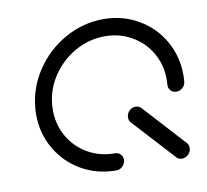

<svg xmlns="http://www.w3.org/2000/svg" viewBox="-64 -589 711 660"><g transform="rotate(-10 291.5 -259.0)"><path d="M552.6 -32.2Q552.6 -19.3 543 -9.6Q533.3 0 520.4 0Q507.8 0 500.7 -8.9L368.5 -153.3Q361.9 -160 361.9 -171.5Q361.9 -184.4 371.3 -194.1Q380.7 -203.7 393.7 -203.7Q405.6 -203.7 413.7 -194.8L545.6 -50.4Q552.6 -42.6 552.6 -32.2ZM323 -31.5Q323 -18.5 313.5 -8.9Q304.1 0.7 291.1 0.7Q224.4 0.7 169.8 -30.7Q115.2 -62.2 83.9 -116.5Q52.6 -170.7 52.6 -236.3Q52.6 -247.8 53.7 -259.3Q60 -330 100.2 -389.6Q140.4 -449.3 203.1 -484.3Q265.9 -519.3 336.7 -519.3Q403.3 -519.3 458 -487.8Q512.6 -456.3 543.7 -402Q574.8 -347.8 574.8 -282.2Q574.8 -271.1 573.7 -259.3Q572.6 -247 563.3 -238.5Q554.1 -230 541.9 -230Q529.6 -230 521.7 -238.5Q513.7 -247 514.8 -259.3Q515.6 -271.9 515.6 -277.4Q515.6 -328.1 491.5 -370Q467.4 -411.9 425.2 -436.1Q383 -460.4 331.5 -460.4Q276.7 -460.4 228.1 -433.3Q179.6 -406.3 148.5 -360.2Q117.4 -314.1 112.6 -259.3Q111.9 -247.4 111.9 -241.5Q111.9 -190.7 135.9 -148.7Q160 -106.7 202.2 -82.4Q244.4 -58.1 296.3 -58.1Q307.8 -58.1 315.4 -50.4Q323 -42.6 323 -31.5Z"/></g></svg>

Font: 26F Galaxy Sans Medium
Style: Italic
Weight: 500
Italic angle: -5°
Designer: C₂₉H₂₅N₃O₅
Version: Version 1.200